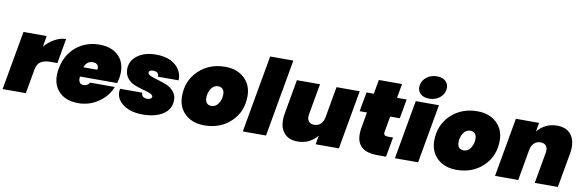

<svg xmlns="http://www.w3.org/2000/svg" viewBox="-55 -1315 5517 1809"><g transform="rotate(10 2704.0 -411.0)"><path d="M263 -231 222 0H0L100 -564H322L304 -460Q347 -509 400.5 -538.5Q454 -568 507 -568L466 -331H403Q340 -331 306.5 -309Q273 -287 263 -231Z M795 -397Q735 -397 714 -334H847Q853 -366 837.5 -381.5Q822 -397 795 -397ZM1037 -203Q1003 -112 916 -52.5Q829 7 724 7Q595 7 529 -71Q463 -149 487 -282Q511 -415 604 -493Q697 -571 826 -571Q955 -571 1021 -494.5Q1087 -418 1064 -287Q1057 -254 1053 -243H697Q689 -170 744 -170Q781 -170 802 -203Z M1609 -177Q1609 -90 1534.5 -41.5Q1460 7 1341 7Q1218 7 1146 -49.5Q1074 -106 1089 -195H1302Q1301 -170 1316.5 -158Q1332 -146 1359 -146Q1376 -146 1388.5 -154Q1401 -162 1401 -173Q1401 -190 1372.5 -202Q1344 -214 1303 -224.5Q1262 -235 1221 -251.5Q1180 -268 1151.5 -303.5Q1123 -339 1123 -391Q1123 -468 1190.5 -519.5Q1258 -571 1368 -571Q1488 -571 1555 -513.5Q1622 -456 1619 -369H1422Q1422 -417 1367 -417Q1327 -417 1327 -391Q1327 -375 1356 -362.5Q1385 -350 1426.5 -338.5Q1468 -327 1509.5 -310Q1551 -293 1580 -259Q1609 -225 1609 -177Z M2284 -334Q2284 -185 2183 -89Q2082 7 1929 7Q1816 7 1746 -57.5Q1676 -122 1676 -229Q1676 -377 1777 -474Q1878 -571 2031 -571Q2144 -571 2214 -506Q2284 -441 2284 -334ZM1904 -253Q1904 -219 1920 -202Q1936 -185 1963 -185Q2006 -185 2031 -224Q2056 -263 2056 -311Q2056 -345 2039.5 -362Q2023 -379 1997 -379Q1954 -379 1929 -340Q1904 -301 1904 -253Z M2298 0 2429 -740H2651L2520 0Z M3317 -564 3217 0H2995L3010 -85Q2936 4 2822 4Q2725 4 2681.5 -61.5Q2638 -127 2658 -237L2716 -564H2937L2884 -265Q2877 -225 2894.5 -201.5Q2912 -178 2948 -178Q2985 -178 3009.5 -201Q3034 -224 3042 -264L3095 -564Z M3393 -231 3419 -379H3349L3382 -564H3452L3476 -700H3698L3674 -564H3766L3733 -379H3641L3614 -227Q3608 -189 3649 -189H3702L3668 0H3584Q3352 0 3393 -231Z M3753 0 3853 -564H4075L3975 0ZM3973 -609Q3915 -609 3885.5 -640Q3856 -671 3864 -718Q3872 -766 3912.5 -797.5Q3953 -829 4011 -829Q4068 -829 4097.5 -797.5Q4127 -766 4119 -718Q4111 -671 4070.5 -640Q4030 -609 3973 -609Z M4697 -334Q4697 -185 4596 -89Q4495 7 4342 7Q4229 7 4159 -57.5Q4089 -122 4089 -229Q4089 -377 4190 -474Q4291 -571 4444 -571Q4557 -571 4627 -506Q4697 -441 4697 -334ZM4317 -253Q4317 -219 4333 -202Q4349 -185 4376 -185Q4419 -185 4444 -224Q4469 -263 4469 -311Q4469 -345 4452.5 -362Q4436 -379 4410 -379Q4367 -379 4342 -340Q4317 -301 4317 -253Z M5091 0 5144 -299Q5151 -339 5133.5 -362.5Q5116 -386 5080 -386Q5043 -386 5018.5 -363Q4994 -340 4986 -300L4933 0H4711L4811 -564H5033L5018 -479Q5092 -568 5206 -568Q5303 -568 5346.5 -502.5Q5390 -437 5370 -327L5312 0Z"/></g></svg>

Font: Poppins Black
Style: Italic
Weight: 900
Italic angle: -10°
Designer: Ninad Kale (Devanagari), Jonny Pinhorn (Latin)
Foundry: Indian Type Foundry
Version: Version 3.200;PS 1.000;hotconv 16.6.54;makeotf.lib2.5.65590